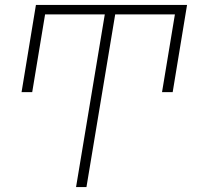

<svg xmlns="http://www.w3.org/2000/svg" viewBox="-20 -540 840 775"><path d="M287 215 403 -482H162L110 -168H67L125 -520H735L677 -168H634L686 -482H445L329 215Z"/></svg>

Font: Iosevka Aile XLt Obl
Style: Regular
Weight: 200
Italic angle: -9°
Designer: Belleve Invis
Foundry: Belleve Invis
Version: Version 31.1.0; ttfautohint (v1.8.4)